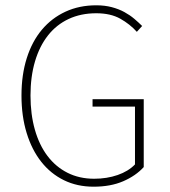

<svg xmlns="http://www.w3.org/2000/svg" viewBox="-20 -692 640 724"><path d="M333 12Q271 12 221 -12.5Q171 -37 135.5 -82Q100 -127 80.5 -190.5Q61 -254 61 -332Q61 -410 81 -473Q101 -536 138 -580Q175 -624 227 -648Q279 -672 343 -672Q375 -672 401.5 -665Q428 -658 449 -646.5Q470 -635 486.5 -621Q503 -607 516 -594L496 -572Q470 -601 433.5 -621.5Q397 -642 343 -642Q285 -642 239 -620.5Q193 -599 161 -558.5Q129 -518 112 -460.5Q95 -403 95 -332Q95 -261 111.5 -203Q128 -145 159 -104Q190 -63 234.5 -40.5Q279 -18 335 -18Q383 -18 423.5 -32Q464 -46 489 -72V-290H329V-318H522V-62Q492 -29 444.5 -8.5Q397 12 333 12Z"/></svg>

Font: Source Code Pro ExtraLight
Style: Regular
Weight: 200
Monospace: yes
Designer: Paul D. Hunt, Teo Tuominen
Foundry: Adobe Systems Incorporated
Version: Version 2.030;PS 1.000;hotconv 16.6.51;makeotf.lib2.5.65220